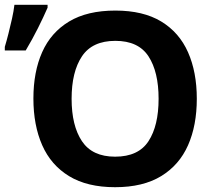

<svg xmlns="http://www.w3.org/2000/svg" viewBox="-20 -769 897 799"><path d="M799 -358Q799 -247 762.5 -164.5Q726 -82 650.5 -36Q575 10 459 10Q343 10 267.5 -36Q192 -82 155.5 -165Q119 -248 119 -359Q119 -470 155.5 -552Q192 -634 267.5 -679.5Q343 -725 460 -725Q576 -725 651 -679.5Q726 -634 762.5 -551.5Q799 -469 799 -358ZM278 -358Q278 -246 321 -181.5Q364 -117 459 -117Q556 -117 598 -181.5Q640 -246 640 -358Q640 -470 598 -534.5Q556 -599 460 -599Q364 -599 321 -534.5Q278 -470 278 -358ZM0 -559V-574Q7 -597 15 -628.5Q23 -660 30 -691.5Q37 -723 40 -749H178V-737Q161 -698 138 -652Q115 -606 87 -559Z"/></svg>

Font: BC Sans
Style: Bold
Weight: 700
Designer: Monotype Design Team
Province of B.C.
Foundry: Monotype Imaging Inc.
Version: Version 2.000;GOOG;noto-source:20170915:90ef993387c0